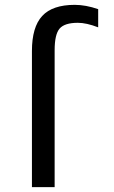

<svg xmlns="http://www.w3.org/2000/svg" viewBox="-20 -762 467 784"><path d="M203.1 -556.6V2H110.4V-553.7Q110.4 -651.4 152.3 -696.8Q194.3 -742.2 285.2 -742.2Q330.1 -742.2 380.9 -724.6V-650.4Q333 -668.9 297.9 -668.9Q244.1 -668.9 223.6 -645.5Q203.1 -622.1 203.1 -556.6Z"/></svg>

Font: Nasu
Style: Regular
Weight: 400
Designer: Ryoko NISHIZUKA (kana &amp; ideographs); Paul D. Hunt (Latin, Greek &amp; Cyrillic); Wenlong ZHANG (bopomofo); Sandoll C
Version: Version 2014.1215